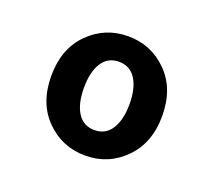

<svg xmlns="http://www.w3.org/2000/svg" viewBox="-77 -911 654 588"><g transform="rotate(20 250.0 -617.5)"><path d="M250 -422.9Q174.8 -422.9 122.1 -475.6Q69.3 -528.3 69.3 -617.2Q69.3 -706.1 122.1 -758.8Q174.8 -811.5 250 -811.5Q325.2 -811.5 377.9 -758.8Q430.7 -706.1 430.7 -617.2Q430.7 -529.3 377.9 -476.1Q325.2 -422.9 250 -422.9ZM250 -505.9Q286.1 -505.9 305.2 -536.1Q324.2 -566.4 324.2 -617.2Q324.2 -668.9 305.2 -698.7Q286.1 -728.5 250 -728.5Q213.9 -728.5 194.8 -698.7Q175.8 -668.9 175.8 -617.2Q175.8 -565.4 194.8 -535.6Q213.9 -505.9 250 -505.9Z"/></g></svg>

Font: Gen Jyuu Gothic Monospace Bold
Style: Bold
Weight: 700
Designer: [Source Han Sans]
Ryoko NISHIZUKA  (kana & ideographs); Paul D. Hunt (Latin, Greek & Cyrillic); Wenlong ZHANG  (bopomofo
Version: Version 1.002.20150607